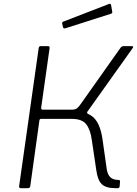

<svg xmlns="http://www.w3.org/2000/svg" viewBox="-20 -983 715 1003"><path d="M89 0Q84 0 81.5 -2.5Q79 -5 80 -11L182 -731Q183 -742 193 -742H231Q241 -742 239 -731L195 -420Q194 -410 204 -410H368L373 -400Q439 -400 472 -366Q505 -332 516 -252L538 -97Q543 -69 557.5 -56Q572 -43 600 -43Q607 -43 607 -34L605 -9Q604 0 595 0H584Q532 0 511 -21.5Q490 -43 483 -94L460 -249Q453 -304 431 -333Q409 -362 355 -362H194Q188 -362 186 -355L138 -10Q137 0 125 0ZM350 -381 354 -410Q373 -410 382.5 -417.5Q392 -425 402 -440L610 -734Q617 -742 625 -742H669Q674 -742 675 -739Q676 -736 674 -733L439 -403Q434 -398 435 -393.5Q436 -389 443 -386ZM560 -958 566 -923Q567 -919 566 -916Q565 -913 559 -911L321 -835Q316 -834 312.5 -836Q309 -838 309 -842L305 -859Q304 -868 308 -869L551 -963Q553 -964 556 -962.5Q559 -961 560 -958Z"/></svg>

Font: Libre Franklin ExtraLight
Style: Italic
Weight: 250
Italic angle: -8°
Designer: Pablo Impallari, Rodrigo Fuenzalida, Nhung Nguyen
Foundry: Impallari Type
Version: Version 3.000